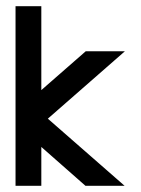

<svg xmlns="http://www.w3.org/2000/svg" viewBox="-20 -598 453 618"><path d="M30 0H113V-125L255 0H381L134 -216L382 -433H256L113 -308V-578H30Z"/></svg>

Font: Kunika
Style: Regular
Weight: 400
Designer: Leo Kuroshita
Foundry: kurogedelic
Version: Version 1.000;PS 001.000;hotconv 1.0.88;makeotf.lib2.5.64775